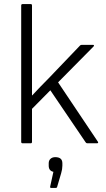

<svg xmlns="http://www.w3.org/2000/svg" viewBox="-20 -703 522 942"><path d="M91 0Q84 0 84 -7V-676Q84 -683 91 -683H131Q137 -683 137 -676V-377Q137 -341 137 -306Q137 -271 137 -235H138Q177 -277 218 -318L373 -480Q376 -483 382 -483H436Q440 -483 441 -480.5Q442 -478 439 -475L265 -299L460 -8Q465 0 455 0H408Q403 0 400 -5L227 -260L137 -169V-7Q137 0 131 0ZM231 219Q225 219 226 213L242 140Q219 135 219 110V98Q219 84 228 76Q237 68 251 68Q286 68 286 98V110Q286 127 280 147L260 215Q259 219 253 219Z"/></svg>

Font: Sofia Sans Light
Style: Regular
Weight: 300
Designer: Botio Nikoltchev, Ani Petrova
Foundry: lettersoup
Version: Version 4.100; ttfautohint (v1.8.3)